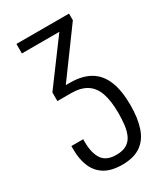

<svg xmlns="http://www.w3.org/2000/svg" viewBox="-201 -900 871 999"><g transform="rotate(-30 234.5 -400.0)"><path d="M231 10Q167 10 127 -14Q87 -38 68 -82.5Q49 -127 49 -187V-207H120Q120 -204 120 -198.5Q120 -193 120 -190Q120 -125 144.5 -87.5Q169 -50 230 -50Q269 -50 292.5 -64.5Q316 -79 327.5 -104.5Q339 -130 343 -163Q347 -196 347 -232Q347 -307 330.5 -354Q314 -401 278 -423.5Q242 -446 185 -446H103V-498L292 -753H67V-810H383V-770L156 -460L138 -496H206Q281 -496 328.5 -467.5Q376 -439 399 -382Q422 -325 422 -237Q422 -161 403.5 -105Q385 -49 343 -19.5Q301 10 231 10Z"/></g></svg>

Font: Oswald Light
Style: Regular
Weight: 300
Designer: Vernon Adams
Foundry: Vernon Adams
Version: Version 4.103;gftools[0.9.33.dev8+g029e19f]